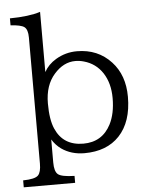

<svg xmlns="http://www.w3.org/2000/svg" viewBox="-60 -828 769 996"><g transform="rotate(-5 325.0 -330.5)"><path d="M22.9 119.1V83Q85 82 101.6 64.5Q117.2 48.3 117.2 3.9V-652.8Q117.2 -694.3 99.1 -708Q82 -720.7 27.8 -724.1V-760.3Q127.4 -761.2 186.5 -780.3V-466.8Q207.5 -505.4 248.5 -529.8Q299.3 -560.1 358.9 -560.1Q467.8 -560.1 537.1 -484.9Q602.1 -414.6 602.1 -301.8Q602.1 -171.4 534.7 -99.6Q468.8 -29.8 352.5 -29.8Q283.7 -29.8 232.9 -65.4Q205.1 -85.4 186.5 -115.7V3.9Q186.5 50.8 204.6 65.9Q223.1 81.5 290.5 83V119.1ZM346.2 -510.3Q284.7 -510.3 235.8 -454.6Q185.5 -397.9 185.5 -303.2Q185.5 -218.3 206.5 -170.9Q246.1 -79.6 351.1 -79.6Q449.2 -79.6 494.1 -166Q522.5 -220.7 522.5 -302.2Q522.5 -379.4 487.3 -433.6Q452.1 -486.8 390.6 -503.9Q368.7 -510.3 346.2 -510.3Z"/></g></svg>

Font: BIZ UDPMincho
Style: Regular
Weight: 400
Designer: TypeBank Co., Ltd.
Foundry: Morisawa Inc.
Version: Version 1.06